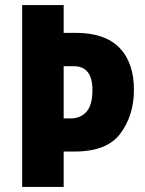

<svg xmlns="http://www.w3.org/2000/svg" viewBox="-20 -734 571 754"><path d="M506 -381Q506 -488 449 -546.5Q392 -605 277 -605H230V-714H67V0H230V-139H274Q401 -139 453.5 -210.5Q506 -282 506 -381ZM230 -269V-474H270Q343 -474 343 -380Q343 -321 319.5 -295Q296 -269 258 -269Z"/></svg>

Font: Noto Sans Display SemiCondensed Extra
Style: Regular
Weight: 800
Width: 4
Designer: Monotype Design Team
Foundry: Monotype Imaging Inc.
Version: Version 1.900